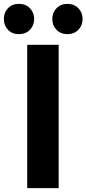

<svg xmlns="http://www.w3.org/2000/svg" viewBox="-52 -975 448 995"><path d="M89 0V-743H252V0ZM46 -798Q11 -798 -10.5 -820.5Q-32 -843 -32 -877Q-32 -910 -10.5 -932.5Q11 -955 46 -955Q81 -955 103 -932.5Q125 -910 125 -877Q125 -843 103 -820.5Q81 -798 46 -798ZM297 -798Q263 -798 241 -820.5Q219 -843 219 -877Q219 -910 241 -932.5Q263 -955 297 -955Q332 -955 354 -932.5Q376 -910 376 -877Q376 -843 354 -820.5Q332 -798 297 -798Z"/></svg>

Font: Noto Sans JP Thin ExtraBold
Style: Regular
Weight: 800
Version: Version 2.004-H2;hotconv 1.0.118;makeotfexe 2.5.65603